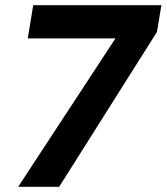

<svg xmlns="http://www.w3.org/2000/svg" viewBox="-20 -720 642 740"><path d="M425 -572H87L108 -700H602L585 -597L208 0H50Z"/></svg>

Font: Oak Sans
Style: Bold Italic
Weight: 700
Italic angle: -9.5°
Foundry: Erik Kennedy, Walven
Version: Version 1.000